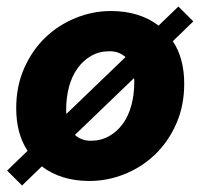

<svg xmlns="http://www.w3.org/2000/svg" viewBox="-20 -546 640 592"><path d="M256 12Q168 12 109 -33L48 26L2 -20L65 -81Q30 -134 30 -212Q30 -280 54.5 -335.5Q79 -391 119.5 -430Q160 -469 213 -490.5Q266 -512 322 -512Q410 -512 469 -467L530 -526L576 -480L513 -419Q548 -366 548 -288Q548 -220 523.5 -164.5Q499 -109 458.5 -70Q418 -31 365 -9.5Q312 12 256 12ZM184 -208Q184 -205 184 -201.5Q184 -198 185 -195L367 -370Q347 -388 318 -388Q286 -388 261.5 -374Q237 -360 219.5 -336Q202 -312 193 -279Q184 -246 184 -208ZM260 -112Q291 -112 316 -126Q341 -140 358.5 -164Q376 -188 385 -221Q394 -254 394 -292Q394 -295 394 -298.5Q394 -302 393 -305L211 -130Q231 -112 260 -112Z"/></svg>

Font: Source Code Pro Black
Style: Italic
Weight: 900
Italic angle: -11°
Monospace: yes
Designer: Paul D. Hunt, Teo Tuominen
Foundry: Adobe Systems Incorporated
Version: Version 1.050;PS 1.000;hotconv 16.6.51;makeotf.lib2.5.65220